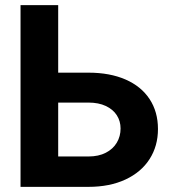

<svg xmlns="http://www.w3.org/2000/svg" viewBox="-20 -727 670 747"><path d="M594.6 -225Q594.6 -159.1 562 -108.1Q529.4 -57.2 468.2 -28.6Q406.9 0 324 0H59.9V-707H206.4V-118.2H324Q363.7 -118.2 391.8 -132.8Q420 -147.4 434.5 -172.1Q449.1 -196.8 449.1 -227Q449.1 -255.6 434.5 -278.5Q420 -301.3 391.8 -314.6Q363.7 -327.9 324 -327.9H154.2V-444.3H324Q407.3 -444.3 468.4 -417.7Q529.4 -391 562 -341.5Q594.6 -291.9 594.6 -225Z"/></svg>

Font: Pretendard GOV Variable
Style: Regular
Weight: 400
Designer: Base glyphs from Inter by Rasmus Andersson; Hangul glyphs from Noto Sans CJK(Source Han Sans) by Jang Soo-young and Kang
Foundry: Kil Hyung-jin
Version: Version 1.307;Glyphs 3.2 (3192)